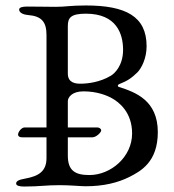

<svg xmlns="http://www.w3.org/2000/svg" viewBox="-20 -677 638 702"><path d="M274 -371C258 -371 228 -373 228 -408V-582C228 -612 239 -627 294 -627C407 -627 430 -552 430 -495C430 -437 399 -408 385 -400C345 -376 300 -371 274 -371ZM307 -37C256 -37 228 -52 228 -108V-175H318C332 -175 350 -193 350 -200C350 -207 342 -211 336 -211H228V-307C228 -320 242 -343 285 -343C335 -343 371 -328 389 -318C416 -303 463 -266 463 -189C463 -103 385 -37 307 -37ZM60 -175H150V-99C150 -51 122 -33 72 -24C49 -20 39 -15 39 -6C39 2 51 5 68 5C126 5 146 0 198 0C238 0 275 4 293 4C359 4 411 -9 453 -30C494 -51 557 -84 557 -194C557 -310 475 -340 415 -359C409 -361 410 -367 415 -369C448 -382 461 -392 482 -412C497 -427 516 -463 516 -508C516 -617 440 -657 294 -657C236 -657 221 -652 183 -652C142 -652 133 -653 79 -653C62 -653 50 -650 50 -642C50 -633 60 -624 83 -622C132 -618 150 -597 150 -549V-211H70C58 -211 46 -194 46 -185C46 -179 51 -175 60 -175Z"/></svg>

Font: EB Garamond 12
Style: Regular
Weight: 400
Version: Version 0.016+